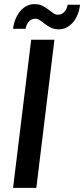

<svg xmlns="http://www.w3.org/2000/svg" viewBox="-20 -913 409 933"><path d="M156.5 0H43.5L131.5 -720H244.5ZM262 -841.5Q272.5 -841.5 280.8 -846Q289 -850.5 294.8 -857.5Q300.5 -864.5 304 -873Q307.5 -881.5 308.5 -890H369Q366.5 -866.5 358.2 -845Q350 -823.5 336.8 -807Q323.5 -790.5 305.5 -780.5Q287.5 -770.5 265.5 -770.5Q243.5 -770.5 227.5 -778.5Q211.5 -786.5 198.8 -796.2Q186 -806 174.8 -814Q163.5 -822 151 -822Q140.5 -822 132.2 -817.5Q124 -813 118.2 -806Q112.5 -799 109 -790.2Q105.5 -781.5 104.5 -773H43.5Q46 -796 54.5 -817.8Q63 -839.5 76.2 -856.2Q89.5 -873 107.5 -883Q125.5 -893 147 -893Q169.5 -893 185.5 -885Q201.5 -877 214.5 -867.2Q227.5 -857.5 238.5 -849.5Q249.5 -841.5 262 -841.5Z"/></svg>

Font: Lato SemiBold
Style: Italic
Weight: 600
Italic angle: -7°
Designer: Lukasz Dziedzic with Adam Twardoch and Botio Nikoltchev
Foundry: tyPoland Lukasz Dziedzic
Version: Version 2.015; 2015-08-06; http://www.latofonts.com/